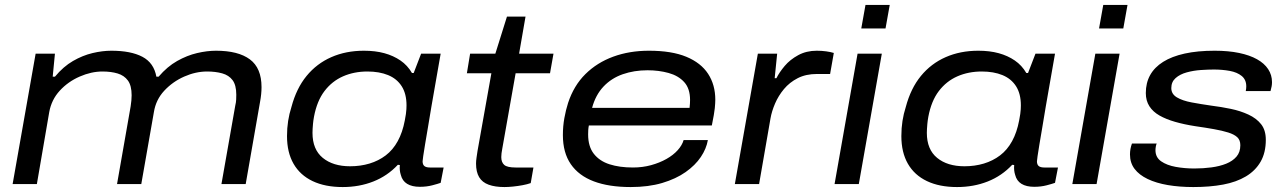

<svg xmlns="http://www.w3.org/2000/svg" viewBox="-20 -744 5203 776"><path d="M31 0 124 -527H202L193 -434H202Q236 -475 275 -497.5Q314 -520 354 -529.5Q394 -539 430 -539Q509 -539 555.5 -514.5Q602 -490 612 -434H621Q656 -475 696 -497.5Q736 -520 776.5 -529.5Q817 -539 853 -539Q943 -539 990 -504Q1037 -469 1037 -392Q1037 -378 1035.5 -363Q1034 -348 1031 -332L973 0H875L931 -318Q934 -330 934.5 -341Q935 -352 935 -361Q935 -400 920 -420Q905 -440 878 -447.5Q851 -455 817 -455Q771 -455 724.5 -434.5Q678 -414 644 -377.5Q610 -341 602 -291L551 0H453L508 -314Q510 -327 511 -338Q512 -349 512 -359Q512 -398 497 -418.5Q482 -439 455.5 -447Q429 -455 394 -455Q349 -455 302 -434.5Q255 -414 221.5 -377.5Q188 -341 179 -291L129 0Z M1365 12Q1294 12 1243.5 -12Q1193 -36 1166.5 -82Q1140 -128 1140 -194Q1140 -226 1144.5 -255Q1149 -284 1158 -312Q1178 -387 1219 -437Q1260 -487 1319 -513Q1378 -539 1451 -539Q1497 -539 1533.5 -529Q1570 -519 1598.5 -499.5Q1627 -480 1645 -449H1652L1682 -527H1761L1740 -407Q1731 -358 1723.5 -312.5Q1716 -267 1709.5 -228.5Q1703 -190 1698 -160.5Q1693 -131 1690.5 -113Q1688 -95 1688 -92Q1688 -79 1695 -73Q1702 -67 1718 -67H1773L1761 -5Q1750 -1 1727 5Q1704 11 1677 11Q1645 11 1625.5 -1Q1606 -13 1600 -37Q1597 -46 1596 -56Q1595 -66 1596 -77L1588 -78Q1546 -33 1489 -10.5Q1432 12 1365 12ZM1395 -72Q1437 -72 1473.5 -83Q1510 -94 1539 -116Q1568 -138 1587.5 -173.5Q1607 -209 1616 -257Q1619 -272 1620.5 -283Q1622 -294 1622.5 -302.5Q1623 -311 1623 -318Q1623 -365 1603.5 -395.5Q1584 -426 1548.5 -440.5Q1513 -455 1465 -455Q1411 -455 1366.5 -435.5Q1322 -416 1291.5 -376Q1261 -336 1249 -272Q1246 -255 1245 -243Q1244 -231 1243.5 -223Q1243 -215 1243 -207Q1243 -140 1284.5 -106Q1326 -72 1395 -72Z M2019 12Q1981 12 1955 2.5Q1929 -7 1916.5 -28Q1904 -49 1904 -83Q1904 -94 1906 -107Q1908 -120 1910 -134L1966 -448H1867L1880 -527H1982L2029 -677H2104L2078 -527H2217L2203 -448H2064L2010 -143Q2008 -133 2007 -124.5Q2006 -116 2006 -109Q2006 -88 2018 -77.5Q2030 -67 2064 -67H2136L2125 -4Q2111 1 2092 4.5Q2073 8 2053.5 10Q2034 12 2019 12Z M2529 12Q2441 12 2380 -11Q2319 -34 2287 -80.5Q2255 -127 2255 -198Q2255 -234 2261 -267Q2267 -300 2276 -328Q2299 -398 2346 -444.5Q2393 -491 2458.5 -515Q2524 -539 2603 -539Q2695 -539 2754 -514.5Q2813 -490 2842 -445.5Q2871 -401 2871 -341Q2871 -328 2869 -307Q2867 -286 2857 -237H2360Q2358 -227 2357.5 -218Q2357 -209 2357 -201Q2357 -152 2380 -122.5Q2403 -93 2443.5 -80Q2484 -67 2538 -67Q2577 -67 2611.5 -76.5Q2646 -86 2673.5 -101.5Q2701 -117 2719 -137Q2737 -157 2743 -178H2841Q2835 -143 2812.5 -109.5Q2790 -76 2751 -48.5Q2712 -21 2656.5 -4.5Q2601 12 2529 12ZM2373 -308H2767Q2768 -317 2768.5 -325Q2769 -333 2769 -340Q2769 -386 2745.5 -412Q2722 -438 2682.5 -449Q2643 -460 2597 -460Q2543 -460 2497 -444Q2451 -428 2419 -394Q2387 -360 2373 -308Z M2950 0 3043 -527H3121L3111 -428H3118Q3130 -452 3151.5 -477.5Q3173 -503 3206 -521Q3239 -539 3281 -539Q3301 -539 3319 -536.5Q3337 -534 3350 -530L3335 -445H3282Q3237 -445 3204 -428Q3171 -411 3148.5 -384Q3126 -357 3112.5 -325.5Q3099 -294 3094 -265L3048 0Z M3461 -629 3478 -724H3576L3559 -629ZM3353 0 3446 -527H3544L3451 0Z M3848 12Q3777 12 3726.5 -12Q3676 -36 3649.5 -82Q3623 -128 3623 -194Q3623 -226 3627.5 -255Q3632 -284 3641 -312Q3661 -387 3702 -437Q3743 -487 3802 -513Q3861 -539 3934 -539Q3980 -539 4016.5 -529Q4053 -519 4081.5 -499.5Q4110 -480 4128 -449H4135L4165 -527H4244L4223 -407Q4214 -358 4206.5 -312.5Q4199 -267 4192.5 -228.5Q4186 -190 4181 -160.5Q4176 -131 4173.5 -113Q4171 -95 4171 -92Q4171 -79 4178 -73Q4185 -67 4201 -67H4256L4244 -5Q4233 -1 4210 5Q4187 11 4160 11Q4128 11 4108.5 -1Q4089 -13 4083 -37Q4080 -46 4079 -56Q4078 -66 4079 -77L4071 -78Q4029 -33 3972 -10.5Q3915 12 3848 12ZM3878 -72Q3920 -72 3956.5 -83Q3993 -94 4022 -116Q4051 -138 4070.5 -173.5Q4090 -209 4099 -257Q4102 -272 4103.5 -283Q4105 -294 4105.5 -302.5Q4106 -311 4106 -318Q4106 -365 4086.5 -395.5Q4067 -426 4031.5 -440.5Q3996 -455 3948 -455Q3894 -455 3849.5 -435.5Q3805 -416 3774.5 -376Q3744 -336 3732 -272Q3729 -255 3728 -243Q3727 -231 3726.5 -223Q3726 -215 3726 -207Q3726 -140 3767.5 -106Q3809 -72 3878 -72Z M4422 -629 4439 -724H4537L4520 -629ZM4314 0 4407 -527H4505L4412 0Z M4803 12Q4747 12 4700 4Q4653 -4 4618.5 -20.5Q4584 -37 4565.5 -61.5Q4547 -86 4547 -120Q4547 -131 4549 -142Q4551 -153 4555 -164H4655Q4653 -160 4651.5 -152Q4650 -144 4650 -137Q4650 -108 4673 -92Q4696 -76 4732 -69.5Q4768 -63 4807 -63Q4843 -63 4876.5 -67.5Q4910 -72 4936 -82.5Q4962 -93 4977.5 -111Q4993 -129 4993 -157Q4993 -178 4980.5 -189.5Q4968 -201 4944 -208.5Q4920 -216 4886.5 -222Q4853 -228 4811 -234Q4766 -241 4729.5 -251.5Q4693 -262 4666.5 -277Q4640 -292 4625.5 -314.5Q4611 -337 4611 -368Q4611 -409 4628.5 -440.5Q4646 -472 4681 -494Q4716 -516 4768 -527.5Q4820 -539 4889 -539Q4945 -539 4988 -530Q5031 -521 5060.5 -504.5Q5090 -488 5105.5 -464.5Q5121 -441 5121 -412Q5121 -403 5119.5 -395Q5118 -387 5115 -376H5015Q5016 -381 5016.5 -386Q5017 -391 5017 -395Q5017 -422 4998.5 -437Q4980 -452 4950 -457.5Q4920 -463 4886 -463Q4863 -463 4833.5 -461Q4804 -459 4776.5 -451.5Q4749 -444 4731.5 -428.5Q4714 -413 4714 -388Q4714 -364 4736.5 -350.5Q4759 -337 4796.5 -330Q4834 -323 4876 -317Q4916 -312 4954.5 -304Q4993 -296 5025.5 -281Q5058 -266 5077 -242Q5096 -218 5096 -179Q5096 -127 5075 -90.5Q5054 -54 5015.5 -31Q4977 -8 4923.5 2Q4870 12 4803 12Z"/></svg>

Font: Archivo Expanded
Style: Italic
Weight: 400
Width: 7
Italic angle: -10°
Designer: Hector Gatti
Foundry: Omnibus-Type
Version: Version 2.001